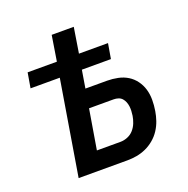

<svg xmlns="http://www.w3.org/2000/svg" viewBox="-130 -858 960 981"><g transform="rotate(-20 350.0 -367.5)"><path d="M133 0 218 -515H59L73 -597H232L254 -735H374L352 -597H510L496 -515H338L322 -418H440Q469 -418 498 -412Q527 -406 550.5 -391.5Q574 -377 590.5 -354.5Q607 -332 615 -305Q623 -278 623 -248Q623 -218 618 -188Q614 -163 605.5 -138Q597 -113 582 -90Q567 -67 545.5 -49Q524 -31 499.5 -20Q475 -9 449.5 -4.5Q424 0 399 0ZM269 -101H398Q417 -101 436.5 -109Q456 -117 469.5 -132.5Q483 -148 490.5 -167Q498 -186 501 -205Q503 -218 503.5 -231Q504 -244 502.5 -256Q501 -268 496.5 -279.5Q492 -291 484 -300Q476 -309 464 -313Q452 -317 439 -317H305Z"/></g></svg>

Font: Iosevka Aile Oblique
Style: Bold
Weight: 700
Italic angle: -9°
Designer: Belleve Invis
Foundry: Belleve Invis
Version: Version 31.1.0; ttfautohint (v1.8.4)